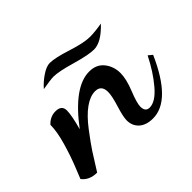

<svg xmlns="http://www.w3.org/2000/svg" viewBox="-143 -586 764 764"><g transform="rotate(-45 239.0 -203.5)"><path d="M-38 -14Q-38 -15 -20 -59Q-2 -103 14 -158Q30 -213 30 -251Q52 -275 82 -275Q117 -275 117 -245Q117 -218 100 -156Q202 -292 289 -292Q329 -292 351 -264.5Q373 -237 373 -199Q373 -166 353.5 -117.5Q334 -69 334 -49Q334 -20 358 -20Q391 -20 429.5 -65.5Q468 -111 499 -173L516 -159Q437 20 337 20Q299 20 278 1Q257 -18 257 -49Q257 -69 271 -114Q285 -159 285 -181Q285 -220 250 -220Q222 -220 190.5 -197.5Q159 -175 125.5 -131Q92 -87 74 -59.5Q56 -32 27 15Q-16 15 -38 -14ZM112 -370Q131 -392 157 -409.5Q183 -427 202 -427Q231 -427 293 -407Q355 -387 389 -387Q416 -387 457 -394Q406 -340 365 -340Q334 -340 268.5 -359Q203 -378 174 -378Q158 -378 112 -370Z"/></g></svg>

Font: Dancing Script
Style: Bold
Weight: 700
Designer: Pablo Impallari
Foundry: Pablo Impallari. www.impallari.com Igino Marini. www.ikern.com
Version: Version 1.002